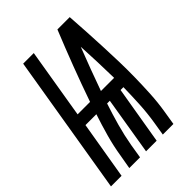

<svg xmlns="http://www.w3.org/2000/svg" viewBox="-237 -842 948 948"><g transform="rotate(-45 237.0 -367.5)"><path d="M-26 0 96 -735H170L109 -368H196Q228 -460 263 -552Q298 -644 335 -735H421Q425 -680 428 -625.5Q431 -571 433.5 -516.5Q436 -462 437.5 -407Q439 -352 438 -296.5Q437 -241 434 -185Q431 -129 422 -74L410 0H336L348 -74Q357 -131 360 -188.5Q363 -246 364 -303H344L293 0H219L269 -303H250Q231 -246 215 -188.5Q199 -131 189 -74L177 0H102L115 -74Q124 -131 140 -188.5Q156 -246 175 -303H99L48 0ZM364 -368Q363 -424 361 -480.5Q359 -537 356 -593Q334 -537 313 -480.5Q292 -424 272 -368Z"/></g></svg>

Font: Iosevka Curly Semibold Oblique
Style: Regular
Weight: 600
Italic angle: -9°
Monospace: yes
Designer: Belleve Invis
Foundry: Belleve Invis
Version: Version 11.1.0; ttfautohint (v1.8.3)